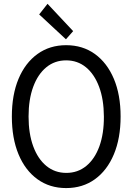

<svg xmlns="http://www.w3.org/2000/svg" viewBox="-20 -960 682 988"><path d="M320.3 7.8Q235.8 7.8 172.9 -37.6Q109.9 -83 75.4 -165.8Q41 -248.5 41 -360.4Q41 -472.2 75.4 -554.4Q109.9 -636.7 172.9 -682.1Q235.8 -727.5 320.3 -727.5Q405.3 -727.5 468.3 -682.1Q531.2 -636.7 565.9 -554.4Q600.6 -472.2 600.6 -360.4Q600.6 -248.5 565.9 -165.8Q531.2 -83 468.3 -37.6Q405.3 7.8 320.3 7.8ZM321.3 -70.3Q380.4 -70.3 424.1 -106.2Q467.8 -142.1 491.5 -207.3Q515.1 -272.5 514.6 -360.4Q514.2 -448.2 490 -513.2Q465.8 -578.1 422.4 -613.8Q378.9 -649.4 320.3 -649.4Q261.7 -649.4 218.3 -613.8Q174.8 -578.1 150.9 -513.2Q127 -448.2 127 -360.4Q127 -272.5 150.9 -207.3Q174.8 -142.1 218.5 -106.2Q262.2 -70.3 321.3 -70.3ZM319.3 -757.8 181.6 -885.7 224.6 -940.4 356.4 -799.8Z"/></svg>

Font: Reddit Sans Condensed
Style: Regular
Weight: 400
Designer: Stephen Hutchings
Foundry: Reddit
Version: Version 1.014